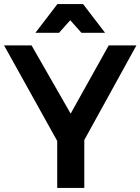

<svg xmlns="http://www.w3.org/2000/svg" viewBox="-21 -923 690 943"><path d="M-1 -700H134L326 -365L513 -700H649L335 -130H316ZM260 -298H393V0H260ZM261 -903H387L495 -762H379L287 -865H361L269 -762H153Z"/></svg>

Font: Alexandria Medium
Style: Regular
Weight: 500
Designer: Mohamed Gaber
Foundry: Kief Type Foundry
Version: Version 5.100